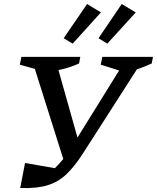

<svg xmlns="http://www.w3.org/2000/svg" viewBox="-20 -934 784 959"><path d="M81 5 105 -120 254 -94Q276 -115 296 -140L154 -590L79 -611L87 -650H381L375 -617Q327 -595 272 -584L367 -247L575 -582L483 -611L491 -650H744L738 -617Q717 -608 699 -600.5Q681 -593 664 -588L390 -161Q351 -101 311 -63Q271 -25 217 -8.5Q163 8 81 5ZM415 -914 484 -872 343 -716 298 -743ZM588 -914 658 -872 516 -716 472 -743Z"/></svg>

Font: Piazzolla SC Medium
Style: Italic
Weight: 500
Italic angle: -11.3°
Designer: Juan Pablo del Peral
Foundry: Huerta Tipografica
Version: Version 1.330